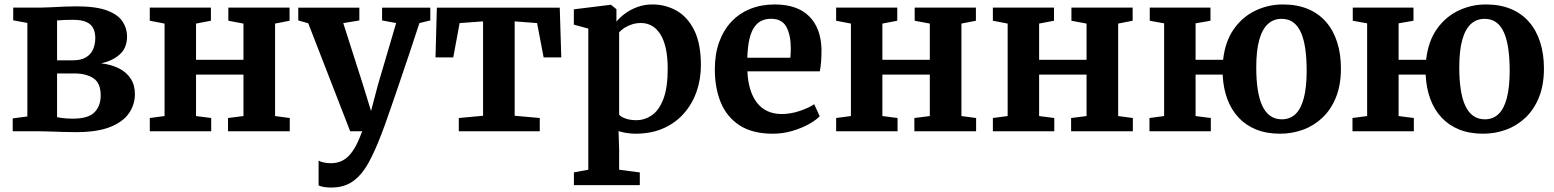

<svg xmlns="http://www.w3.org/2000/svg" viewBox="-20 -590 6986 863"><path d="M319.8 4Q293.6 4 263 3Q232.5 2 204.1 1Q175.8 0 155.9 0H37.1V-57.8L103 -66.6V-486.9L39.4 -498.6V-555.7H161.7Q179.3 -555.7 207.7 -557.3Q236.1 -558.8 267.3 -560.2Q298.5 -561.5 323.5 -561.5Q411.8 -561.5 461.3 -542.8Q510.8 -524.1 530.9 -493.3Q551.1 -462.6 551.1 -426.4Q551.1 -374.9 518.4 -345.5Q485.8 -316.2 434.1 -305.3Q479.8 -300.2 513.9 -283.1Q548.1 -265.9 567.2 -236.9Q586.4 -207.9 586.4 -166.5Q586.4 -121.1 560.4 -82.2Q534.5 -43.3 476.2 -19.6Q417.9 4 319.8 4ZM305.9 -56.6Q377 -56.6 404.8 -85.4Q432.6 -114.1 432.6 -160.5Q432.6 -216.8 399.8 -238.4Q366.9 -259.9 314.4 -259.9H236.5V-63.5Q243.2 -61.9 254 -60.3Q264.9 -58.7 278.5 -57.6Q292.1 -56.6 305.9 -56.6ZM236.5 -318.9H307.3Q345.3 -318.9 367.4 -332.8Q389.5 -346.7 398.9 -369.4Q408.3 -392.2 408.3 -418.7Q408.3 -443.5 399.5 -462Q390.8 -480.5 369.1 -490.7Q347.4 -501 307.7 -501Q289.2 -501 271.1 -500.3Q253 -499.6 236.5 -498.2Z M653.3 0V-59.6L719.7 -68.4V-484L653.2 -496.8V-555.7H928V-496.8L861.1 -484V-321.2H1074.3V-484L1006.3 -496.8V-555.7H1281.5V-496.8L1216.4 -484V-68.4L1282.4 -59.6V0H1004.9V-59.6L1074.3 -68.4V-254.8H861.1V-68.4L929.3 -59.6V0Z M1468.3 253Q1450.4 253 1435.8 250.5Q1421.2 247.9 1412 243.5V131.8Q1418.7 136.6 1434.1 140.1Q1449.5 143.6 1466.3 143.6Q1490.4 143.6 1510.3 135.9Q1530.2 128.1 1547.1 111.1Q1564 94.1 1578.8 66.6Q1593.7 39 1608.1 0H1554L1365.5 -485.4L1320.7 -498.1V-555.4H1595.2V-498.1L1522.9 -486.1L1611.6 -208.7L1647.7 -90.9L1678.9 -209.3L1760.6 -486.4L1697.4 -498.1V-555.4H1914.1V-498.1L1865.3 -486.4Q1842.1 -415.3 1818.8 -345.9Q1795.5 -276.5 1774.5 -214.9Q1753.5 -153.3 1736.6 -104.5Q1719.7 -55.7 1708.5 -24.7Q1697.4 6.3 1694.2 13.5Q1665 90.5 1635.1 144Q1605.2 197.5 1565.7 225.3Q1526.3 253 1468.3 253Z M2042.2 0V-59.6L2151.3 -69.7V-493.9L2045.9 -486.2L2017.3 -331.9H1937.5L1943.6 -555.4H2496L2502.8 -331.9H2423.5L2394.1 -486.2L2293.3 -493.9V-69.7L2406.1 -59.6V0Z M3130.4 -296.6Q3130.4 -234.9 3111.3 -179.5Q3092.3 -124 3054.7 -81Q3017.2 -37.9 2962.5 -13.5Q2907.7 11 2836.1 11Q2816.4 11 2794.7 7.5Q2773.1 3.9 2760.2 -0.7L2762.9 81.4V172.8L2855.8 185V242H2559.6V185L2624.3 172.8V-461.5L2559.3 -479.2V-548.1L2724.2 -568.4H2726.2L2750.7 -548.8V-492.9Q2765.3 -510.9 2789 -528.7Q2812.7 -546.4 2844.2 -558.2Q2875.6 -570 2912.9 -570Q2971.3 -570 3020.8 -542.2Q3070.3 -514.4 3100.4 -454.2Q3130.4 -394 3130.4 -296.6ZM2861.1 -486.6Q2839 -486.6 2819.8 -480.2Q2800.5 -473.9 2785.8 -464.2Q2771.1 -454.5 2762.9 -444.5V-74.3Q2770 -65.2 2790.9 -57.5Q2811.8 -49.8 2839.4 -49.8Q2878.4 -49.8 2910.7 -72.5Q2942.9 -95.2 2962 -145.7Q2981.2 -196.3 2981.2 -280.4Q2981.2 -335.2 2972.2 -374.3Q2963.2 -413.4 2946.7 -438.3Q2930.2 -463.2 2908.4 -474.9Q2886.6 -486.6 2861.1 -486.6Z M3453.9 11Q3363 11 3305.2 -26Q3247.5 -63 3220.2 -128.4Q3193 -193.8 3193 -278.6Q3193 -346.7 3212.4 -400.6Q3231.9 -454.6 3267.4 -492.4Q3303 -530.2 3352.5 -550.1Q3402 -570 3462 -570Q3563.2 -570 3616.6 -517.1Q3670.1 -464.3 3672.5 -368.4Q3672.5 -335.9 3670.6 -311.9Q3668.7 -287.8 3664.7 -269.5H3339.4Q3341.2 -224.8 3352 -189.3Q3362.8 -153.7 3382.1 -128.7Q3401.4 -103.7 3429.3 -90.6Q3457.1 -77.5 3493.7 -77.5Q3534.5 -77.5 3575.8 -91.7Q3617.1 -105.9 3639.7 -121.6L3664.4 -67.6Q3648.3 -50.3 3615.8 -32.1Q3583.2 -13.9 3541.1 -1.5Q3498.9 11 3453.9 11ZM3339 -330.6H3532.5Q3533.2 -337.6 3533.6 -345.3Q3534 -352.9 3534.2 -360Q3534.5 -367.1 3534.5 -372.8Q3534.3 -432.5 3514.6 -469.1Q3494.9 -505.6 3445.6 -505.6Q3423.6 -505.6 3404.9 -497.6Q3386.2 -489.6 3371.9 -470.3Q3357.6 -451 3349.1 -417Q3340.7 -383 3339 -330.6Z M3738.3 0V-59.6L3804.7 -68.4V-484L3738.2 -496.8V-555.7H4013V-496.8L3946.1 -484V-321.2H4159.3V-484L4091.3 -496.8V-555.7H4366.5V-496.8L4301.4 -484V-68.4L4367.4 -59.6V0H4089.9V-59.6L4159.3 -68.4V-254.8H3946.1V-68.4L4014.3 -59.6V0Z M4442.8 0V-59.6L4509.2 -68.4V-484L4442.7 -496.8V-555.7H4717.5V-496.8L4650.6 -484V-321.2H4863.8V-484L4795.8 -496.8V-555.7H5071V-496.8L5005.9 -484V-68.4L5071.9 -59.6V0H4794.4V-59.6L4863.8 -68.4V-254.8H4650.6V-68.4L4718.8 -59.6V0Z M5733.6 11Q5673.6 11 5626.9 -7.6Q5580.2 -26.2 5547.5 -61.1Q5514.7 -95.9 5496.5 -144.9Q5478.3 -193.8 5475.6 -254.8H5353.9V-68.4L5422.4 -59.6V0H5146.6V-59.6L5212.5 -68.4V-485.1L5147.9 -496.8V-555.7H5420.8V-496.8L5353.9 -485.1V-321.2H5477.6Q5486.8 -404 5525.8 -459.3Q5564.7 -514.6 5622.9 -542.3Q5681 -570 5746.5 -570Q5809.9 -570 5858.4 -549.8Q5906.9 -529.7 5940 -491.8Q5973.1 -453.9 5990.1 -400.8Q6007.2 -347.7 6007.2 -282.3Q6007.2 -207.8 5984.9 -152.7Q5962.7 -97.6 5924.2 -61.2Q5885.7 -24.7 5836.7 -6.9Q5787.6 11 5733.6 11ZM5741.9 -53.7Q5778.1 -53.7 5802.9 -77.2Q5827.6 -100.7 5840.4 -149.2Q5853.2 -197.6 5853.2 -272Q5853.2 -326.6 5847.1 -369.7Q5841 -412.9 5827.8 -443.2Q5814.5 -473.4 5793 -489.4Q5771.5 -505.3 5740.3 -505.3Q5704 -505.3 5678.6 -481.9Q5653.2 -458.4 5639.9 -410.2Q5626.6 -362.1 5626.6 -287Q5626.6 -231.9 5633.1 -188.7Q5639.6 -145.5 5653.3 -115.4Q5667 -85.4 5689.1 -69.5Q5711.2 -53.7 5741.9 -53.7Z M6646.1 11Q6586.1 11 6539.4 -7.6Q6492.7 -26.2 6460 -61.1Q6427.2 -95.9 6409 -144.9Q6390.8 -193.8 6388.1 -254.8H6266.4V-68.4L6334.9 -59.6V0H6059.1V-59.6L6125 -68.4V-485.1L6060.4 -496.8V-555.7H6333.3V-496.8L6266.4 -485.1V-321.2H6390.1Q6399.3 -404 6438.3 -459.3Q6477.2 -514.6 6535.4 -542.3Q6593.5 -570 6659 -570Q6722.4 -570 6770.9 -549.8Q6819.4 -529.7 6852.5 -491.8Q6885.6 -453.9 6902.6 -400.8Q6919.7 -347.7 6919.7 -282.3Q6919.7 -207.8 6897.4 -152.7Q6875.2 -97.6 6836.7 -61.2Q6798.2 -24.7 6749.2 -6.9Q6700.1 11 6646.1 11ZM6654.4 -53.7Q6690.6 -53.7 6715.4 -77.2Q6740.1 -100.7 6752.9 -149.2Q6765.7 -197.6 6765.7 -272Q6765.7 -326.6 6759.6 -369.7Q6753.5 -412.9 6740.3 -443.2Q6727 -473.4 6705.5 -489.4Q6684 -505.3 6652.8 -505.3Q6616.5 -505.3 6591.1 -481.9Q6565.7 -458.4 6552.4 -410.2Q6539.1 -362.1 6539.1 -287Q6539.1 -231.9 6545.6 -188.7Q6552.1 -145.5 6565.8 -115.4Q6579.5 -85.4 6601.6 -69.5Q6623.7 -53.7 6654.4 -53.7Z"/></svg>

Font: Merriweather 7pt Light
Style: Regular
Weight: 300
Designer: Eben Sorkin
Foundry: Eben Sorkin
Version: Version 2.200;gftools[0.9.31]